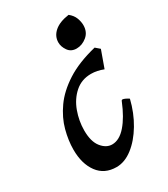

<svg xmlns="http://www.w3.org/2000/svg" viewBox="-177 -768 762 872"><g transform="rotate(-30 204.0 -332.0)"><path d="M172 22Q109 22 75 -24Q41 -70 41 -144Q41 -192 55 -244.5Q69 -297 104 -346.5Q139 -396 200.5 -435.5Q262 -475 356 -498L378 -479L346 -390Q313 -403 282 -403Q232 -403 197 -372Q162 -341 144.5 -293Q127 -245 127 -195Q127 -137 151 -107Q175 -77 206 -77Q244 -77 278.5 -116.5Q313 -156 341 -225Q343 -231 348 -231Q353 -231 362.5 -226.5Q372 -222 379 -217Q363 -151 330.5 -96.5Q298 -42 256.5 -10Q215 22 172 22ZM284 -535Q255 -535 240 -556.5Q225 -578 225 -600Q225 -633 251.5 -656Q278 -679 328 -686Q348 -670 355.5 -650Q363 -630 363 -612Q363 -576 338 -555.5Q313 -535 284 -535Z"/></g></svg>

Font: Julee
Style: Regular
Weight: 400
Designer: Julian Tunni
Foundry: Julian Tunni
Version: Version 1.002; ttfautohint (v1.8.4.7-5d5b);gftools[0.9.23]